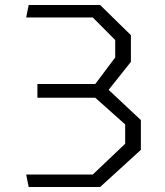

<svg xmlns="http://www.w3.org/2000/svg" viewBox="-20 -750 660 770"><path d="M85 -50H352L482 -173.5V-251L362 -358H130V-413H362L442 -519.5V-589.5L352 -680H85L95 -730H381.5L505 -609V-502L396.5 -365.5V-407.5L545 -268.5V-149L381.5 0H95Z"/></svg>

Font: Monaspace Krypton Var
Style: Regular
Weight: 400
Designer: Riley Cran and the Lettermatic Team
Version: Version 1.101 (Monaspace Krypton Var)